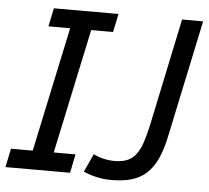

<svg xmlns="http://www.w3.org/2000/svg" viewBox="-55 -730 868 799"><g transform="rotate(5 378.5 -330.5)"><path d="M265.1 0H-4.9L11.2 -78.1H102.1L212.9 -599.1H122.1L138.2 -675.8H408.2L392.1 -599.1H300.8L189.9 -78.1H280.8ZM657.7 -184.1Q646 -129.4 628.4 -91.3Q610.8 -53.2 584.7 -29.5Q558.6 -5.9 522.7 4.6Q486.8 15.1 439 15.1Q403.8 15.1 373.8 7.8Q343.8 0.5 321.8 -9.8L356.9 -85.9Q373.5 -76.2 397.2 -70.6Q420.9 -64.9 444.8 -64.9Q475.6 -64.9 496.8 -73.5Q518.1 -82 533 -100.8Q547.9 -119.6 558.3 -149.4Q568.8 -179.2 578.1 -221.2L673.8 -675.8H761.7Z"/></g></svg>

Font: Lorenzo Sans
Style: Italic
Weight: 400
Italic angle: -12°
Foundry: Intel Corporation
Version: Version 1.00; ttfautohint (v1.5)